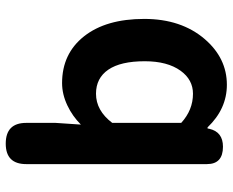

<svg xmlns="http://www.w3.org/2000/svg" viewBox="-91 -510 811 669"><g transform="rotate(90 314.5 -175.5)"><path d="M480.5 210Q408.2 210 408.2 138.7V36.1L414.1 -51.8Q384.8 -22.5 347.7 -4.9Q308.6 13.7 269.5 13.7Q167 13.7 106.4 -63Q45.9 -139.6 45.9 -272.5Q45.9 -401.4 116.2 -483.4Q182.6 -560.5 275.4 -560.5Q359.4 -560.5 423.8 -493.2H427.7L428.7 -499Q439.5 -546.9 491.2 -546.9Q551.8 -546.9 551.8 -491.2V-168V138.7Q551.8 210 480.5 210ZM306.6 -104.5Q365.2 -104.5 408.2 -161.1V-281.2V-401.4Q363.3 -442.4 306.6 -442.4Q257.8 -442.4 226.6 -399.4Q193.4 -353.5 193.4 -274.4Q193.4 -190.4 222.7 -147.5Q252 -104.5 306.6 -104.5Z"/></g></svg>

Font: Bpmf GenSen Rounded B
Style: B
Weight: 700
Foundry: But Ko
Version: Version 1.320